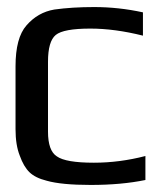

<svg xmlns="http://www.w3.org/2000/svg" viewBox="-20 -514 432 544"><path d="M392 -4Q324 10 237 10Q154 10 112 -2Q80 -10 63.5 -26Q47 -42 36 -73Q24 -103 24 -148V-326Q24 -407 55 -442Q87 -479 134 -487Q184 -494 247 -494Q316 -494 385 -479V-413Q305 -433 236 -433Q160 -433 138 -415Q116 -397 116 -339V-141Q116 -87 141 -71Q166 -53 246 -53Q319 -53 392 -72Z"/></svg>

Font: Gamestation Display
Style: Regular
Weight: 400
Designer: Jonas Hecksher
Foundry: Jonas Hecksher, Playtypeª, e-types AS
Version: Version 1.003